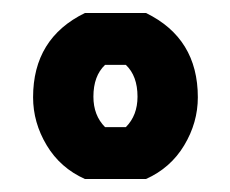

<svg xmlns="http://www.w3.org/2000/svg" viewBox="-20 -794 355 296"><path d="M111 -774H205Q285 -735 285 -644Q285 -605 264 -570Q243 -535 205 -518H111Q73 -535 52 -570Q31 -605 31 -644Q31 -735 111 -774ZM142 -598H174Q192 -616 192 -645Q192 -677 174 -694H142Q124 -677 124 -645Q124 -616 142 -598Z"/></svg>

Font: Jockey One
Style: Regular
Weight: 400
Designer: TypeTogether
Foundry: TypeTogether
Version: Version 1.002